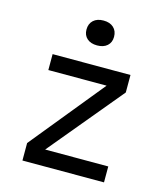

<svg xmlns="http://www.w3.org/2000/svg" viewBox="-115 -866 830 955"><g transform="rotate(15 300.0 -388.5)"><path d="M90 0V-90L398 -468H98V-550H499V-460L185 -82H510V0ZM300 -649Q267 -649 248 -666Q229 -683 229 -712Q229 -742 248 -759.5Q267 -777 300 -777Q333 -777 352 -759.5Q371 -742 371 -712Q371 -683 352 -666Q333 -649 300 -649Z"/></g></svg>

Font: JetBrainsMonoNL NFM
Style: Regular
Weight: 400
Monospace: yes
Designer: Philipp Nurullin, Konstantin Bulenkov
Foundry: JetBrains
Version: Version 2.304; ttfautohint (v1.8.4.7-5d5b);Nerd Fonts 3.3.0